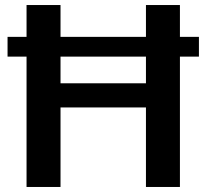

<svg xmlns="http://www.w3.org/2000/svg" viewBox="-20 -743 820 763"><path d="M695 -596.5H770.5V-518H695V0H560V-316H220.5V0H85.5V-518H10V-596.5H85.5V-723H220.5V-596.5H560V-723H695ZM560 -412V-518H220.5V-412Z"/></svg>

Font: Lato
Style: Bold
Weight: 700
Designer: Lukasz Dziedzic
Foundry: tyPoland Lukasz Dziedzic
Version: Version 2.007; 2014-02-27